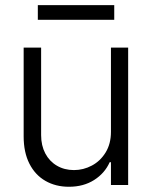

<svg xmlns="http://www.w3.org/2000/svg" viewBox="-20 -714 586 741"><path d="M408.2 -530.3H474.6V0H408.2V-87.9H403.3Q384.3 -45.4 343.3 -19.3Q302.2 6.8 246.1 6.8Q194.8 6.8 155.3 -15.9Q115.7 -38.6 93.5 -82.3Q71.3 -126 71.3 -187.5V-530.3H138.7V-192.4Q138.7 -152.3 154.8 -121.8Q170.9 -91.3 199.7 -74.5Q228.5 -57.6 265.6 -57.6Q301.8 -57.6 334.5 -75Q367.2 -92.3 387.7 -125.7Q408.2 -159.2 408.2 -205.1ZM420.9 -637.7H126V-694.3H420.9Z"/></svg>

Font: Pretendard Light
Style: Regular
Weight: 300
Designer: Base glyphs from Inter by Rasmus Andersson; Hangeul glyphs from Noto Sans CJK(Source Han Sans) by Jang Soo-young and Kan
Foundry: Kil Hyung-jin
Version: Version 1.309